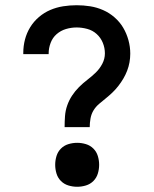

<svg xmlns="http://www.w3.org/2000/svg" viewBox="-20 -702 590 734"><path d="M227 -216Q227 -237 228.5 -258Q230 -279 237 -299Q244 -319 255.5 -336.5Q267 -354 282 -369Q297 -384 314 -397Q331 -410 346 -424.5Q361 -439 371 -458Q381 -477 381 -498Q381 -519 373 -538.5Q365 -558 349.5 -572Q334 -586 313.5 -591.5Q293 -597 273 -597Q252 -597 232 -591Q212 -585 196.5 -571.5Q181 -558 173.5 -538Q166 -518 166 -498V-495H69V-500Q69 -526 75.5 -551Q82 -576 95.5 -598Q109 -620 129 -637Q149 -654 172.5 -664Q196 -674 221.5 -678Q247 -682 273 -682Q299 -682 324.5 -678Q350 -674 374 -663.5Q398 -653 418 -635.5Q438 -618 451 -596Q464 -574 471 -548.5Q478 -523 478 -497Q478 -480 475 -463.5Q472 -447 466 -431.5Q460 -416 451.5 -401.5Q443 -387 432.5 -373.5Q422 -360 410 -348.5Q398 -337 385 -326.5Q372 -316 359 -305Q346 -294 337.5 -280Q329 -266 326 -249Q323 -232 323 -216ZM275 12Q258 12 241.5 7Q225 2 213 -10Q201 -22 196 -38.5Q191 -55 191 -72Q191 -89 196 -105.5Q201 -122 213 -134Q225 -146 241.5 -151Q258 -156 275 -156Q292 -156 308.5 -151Q325 -146 337 -134Q349 -122 354 -105.5Q359 -89 359 -72Q359 -55 354 -38.5Q349 -22 337 -10Q325 2 308.5 7Q292 12 275 12Z"/></svg>

Font: Lode Dark
Style: Bold
Weight: 700
Monospace: yes
Designer: Belleve Invis
Foundry: Belleve Invis
Version: Version 29.2.0; ttfautohint (v1.8.3)